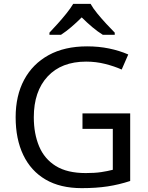

<svg xmlns="http://www.w3.org/2000/svg" viewBox="-20 -964 768 994"><path d="M407 -377H654V-27Q596 -8 537 1Q478 10 403 10Q292 10 216 -34.5Q140 -79 100.5 -161.5Q61 -244 61 -357Q61 -469 105 -551Q149 -633 231.5 -678.5Q314 -724 431 -724Q491 -724 544.5 -713Q598 -702 644 -682L610 -604Q572 -621 524.5 -633Q477 -645 426 -645Q298 -645 226.5 -568Q155 -491 155 -357Q155 -272 182.5 -206.5Q210 -141 269 -104.5Q328 -68 424 -68Q471 -68 504 -73Q537 -78 564 -85V-297H407ZM449 -944Q461 -922 483.5 -894.5Q506 -867 530.5 -840.5Q555 -814 574 -795V-784H512Q486 -800 458 -823.5Q430 -847 403 -874Q376 -847 349 -824Q322 -801 296 -784H236V-795Q255 -815 278.5 -841Q302 -867 324 -894.5Q346 -922 359 -944Z"/></svg>

Font: Noto Sans
Style: Regular
Weight: 400
Designer: Monotype Design Team
Foundry: Monotype Imaging Inc.
Version: Version 2.007